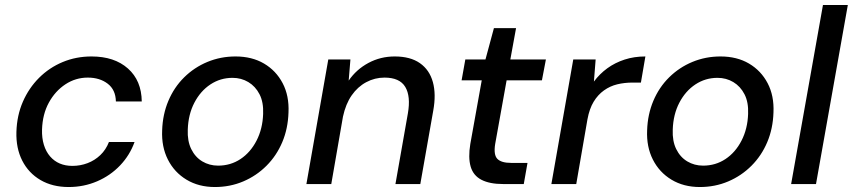

<svg xmlns="http://www.w3.org/2000/svg" viewBox="-20 -740 3429 772"><path d="M256 12Q191 12 143 -16Q95 -44 69.5 -94Q44 -144 46 -210Q48 -276 72 -331Q96 -386 137 -427Q178 -468 232 -490.5Q286 -513 348 -513Q440 -513 494.5 -464.5Q549 -416 550 -332H446Q445 -379 413 -403.5Q381 -428 333 -428Q284 -428 243 -401Q202 -374 176.5 -327.5Q151 -281 149 -219Q148 -185 156.5 -157.5Q165 -130 181.5 -111Q198 -92 220.5 -82.5Q243 -73 271 -73Q303 -73 332 -84Q361 -95 383.5 -116.5Q406 -138 418 -169H521Q502 -116 463 -75Q424 -34 370.5 -11Q317 12 256 12Z M844 12Q779 12 730 -17.5Q681 -47 655 -98.5Q629 -150 632 -216Q634 -280 657 -334.5Q680 -389 720.5 -429Q761 -469 814 -491Q867 -513 927 -513Q993 -513 1041.5 -484.5Q1090 -456 1116.5 -405.5Q1143 -355 1140 -288Q1138 -223 1115 -168.5Q1092 -114 1051.5 -73.5Q1011 -33 958 -10.5Q905 12 844 12ZM857 -74Q907 -74 947 -100.5Q987 -127 1011.5 -174.5Q1036 -222 1038 -282Q1040 -329 1023.5 -361Q1007 -393 978.5 -410Q950 -427 915 -427Q866 -427 826 -400.5Q786 -374 761.5 -327Q737 -280 735 -219Q733 -173 749 -140.5Q765 -108 793.5 -91Q822 -74 857 -74Z M1212 0 1300 -501H1389L1382 -416Q1413 -461 1461.5 -487Q1510 -513 1567 -513Q1630 -513 1668.5 -486Q1707 -459 1720.5 -410Q1734 -361 1722 -295L1670 0H1570L1620 -284Q1632 -353 1609.5 -390.5Q1587 -428 1526 -428Q1487 -428 1452.5 -409.5Q1418 -391 1394 -356.5Q1370 -322 1359 -271L1312 0Z M2003 0Q1949 0 1916 -17Q1883 -34 1872.5 -70Q1862 -106 1871 -161L1917 -417H1836L1851 -501H1932L1966 -627H2055L2032 -501H2175L2159 -417H2017L1971 -161Q1964 -117 1980 -101Q1996 -85 2035 -85H2101L2086 0Z M2197 0 2285 -501H2375L2368 -412Q2391 -443 2422 -465.5Q2453 -488 2491.5 -500.5Q2530 -513 2575 -513L2557 -408H2524Q2491 -408 2462 -401Q2433 -394 2408.5 -376.5Q2384 -359 2367 -331Q2350 -303 2342 -260L2297 0Z M2794 12Q2729 12 2680 -17.5Q2631 -47 2605 -98.5Q2579 -150 2582 -216Q2584 -280 2607 -334.5Q2630 -389 2670.5 -429Q2711 -469 2764 -491Q2817 -513 2877 -513Q2943 -513 2991.5 -484.5Q3040 -456 3066.5 -405.5Q3093 -355 3090 -288Q3088 -223 3065 -168.5Q3042 -114 3001.5 -73.5Q2961 -33 2908 -10.5Q2855 12 2794 12ZM2807 -74Q2857 -74 2897 -100.5Q2937 -127 2961.5 -174.5Q2986 -222 2988 -282Q2990 -329 2973.5 -361Q2957 -393 2928.5 -410Q2900 -427 2865 -427Q2816 -427 2776 -400.5Q2736 -374 2711.5 -327Q2687 -280 2685 -219Q2683 -173 2699 -140.5Q2715 -108 2743.5 -91Q2772 -74 2807 -74Z M3161 0 3289 -720H3389L3261 0Z"/></svg>

Font: DM Sans 17pt Medium
Style: Italic
Weight: 500
Italic angle: -10°
Version: Version 4.004;gftools[0.9.30]